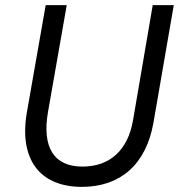

<svg xmlns="http://www.w3.org/2000/svg" viewBox="-20 -720 701 748"><path d="M299 8C447 8 549 -77 578 -243L657 -700H575L498 -250C478 -136 409 -71 301 -71C190 -71 143 -146 167 -284L240 -700H158L85 -284C53 -103 132 8 299 8Z"/></svg>

Font: Fixel Text 20240404
Style: Italic
Weight: 400
Width: 4
Italic angle: -10°
Designer: AlfaBravo + MacPaw
Foundry: Kyrylo Tkachov, Marchela Mozhyna, Serhii Makarenko, Maria Weinstein, Zakhar Kryvoshyya
Version: Version 1.211;Glyphs 3.2 (3225)